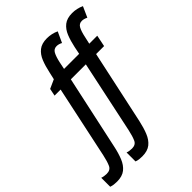

<svg xmlns="http://www.w3.org/2000/svg" viewBox="-399 -901 1278 1278"><g transform="rotate(-45 240.0 -262.5)"><path d="M-63.5 240.2Q-79.1 240.2 -92.8 238.5Q-106.4 236.8 -120.6 231.9V147.5Q-100.1 154.8 -75.7 154.8Q-40.5 154.8 -28.1 127.2Q-15.6 99.6 -5.4 52.2L103.5 -459H46.4L57.1 -511.2L120.1 -539.6L132.3 -593.3Q142.6 -642.1 158.2 -680.9Q173.8 -719.7 202.4 -742.4Q231 -765.1 279.8 -765.1Q301.3 -765.1 322.8 -760.5Q344.2 -755.9 363.8 -746.6L329.1 -671.4Q308.6 -682.6 288.6 -682.6Q262.2 -682.6 249.5 -658.7Q236.8 -634.8 227.5 -592.3L216.8 -540H358.9L369.6 -593.3Q379.9 -642.1 395.5 -680.9Q411.1 -719.7 439.9 -742.4Q468.8 -765.1 517.6 -765.1Q539.1 -765.1 560.3 -760.5Q581.5 -755.9 601.1 -746.6L567.4 -671.4Q545.4 -682.6 526.4 -682.6Q500 -682.6 487.3 -658.7Q474.6 -634.8 465.8 -592.3L454.1 -540H529.3L512.7 -459H437.5L325.7 60.1Q314.5 111.8 298.1 152.6Q281.7 193.4 252.7 216.8Q223.6 240.2 173.8 240.2Q158.7 240.2 144.8 238.5Q130.9 236.8 117.7 231.9V147.5Q136.2 154.8 162.6 154.8Q197.3 154.8 209.7 127.2Q222.2 99.6 232.4 52.2L340.8 -459H199.7L87.4 60.1Q76.7 111.8 60.3 152.6Q43.9 193.4 14.9 216.8Q-14.2 240.2 -63.5 240.2Z"/></g></svg>

Font: Open Sans Condensed SemiBold
Style: Italic
Weight: 600
Width: 3
Italic angle: -12°
Designer: Monotype Design Team
Foundry: Monotype Imaging Inc.
Version: Version 3.000; ttfautohint (v1.8.4)